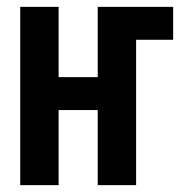

<svg xmlns="http://www.w3.org/2000/svg" viewBox="-20 -540 540 560"><path d="M39 0V-520H151V-315H265V-520H485V-424H377V0H265V-219H151V0Z"/></svg>

Font: Iosevka Algr
Style: Bold
Weight: 700
Monospace: yes
Designer: Belleve Invis
Foundry: Belleve Invis
Version: Version 26.0.2; ttfautohint (v1.8.3)